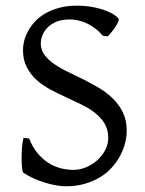

<svg xmlns="http://www.w3.org/2000/svg" viewBox="-20 -650 516 685"><path d="M432.1 -184.1Q432.1 -162.1 426.3 -139.2Q420.4 -116.2 408.4 -94Q396.5 -71.8 378.7 -52Q360.8 -32.2 336.7 -17.6Q312.5 -2.9 282 5.9Q251.5 14.6 214.8 14.6Q198.7 14.6 179.7 11.2Q160.6 7.8 140.6 1.7Q120.6 -4.4 100.8 -13.2Q81.1 -22 64 -33.2Q60.5 -35.2 58.8 -49.8Q57.1 -64.5 57.1 -84.2Q57.1 -104 58.6 -124.5Q60.1 -145 64 -158.2L84 -155.8Q95.2 -127 112.1 -106Q128.9 -85 149.4 -71Q169.9 -57.1 193.6 -50.5Q217.3 -43.9 242.2 -43.9Q264.2 -43.9 286.4 -53Q308.6 -62 326.2 -77.6Q343.8 -93.3 355 -114Q366.2 -134.8 366.2 -158.2Q366.2 -188 353 -209.5Q339.8 -231 318.6 -247.6Q297.4 -264.2 270 -277.3Q242.7 -290.5 214.1 -303.7Q185.5 -316.9 158.2 -331.5Q130.9 -346.2 109.6 -365.7Q88.4 -385.3 75.2 -410.9Q62 -436.5 62 -472.2Q62 -487.3 66.4 -504.9Q70.8 -522.5 80.6 -540Q90.3 -557.6 105.7 -574Q121.1 -590.3 142.8 -602.8Q164.6 -615.2 192.9 -622.6Q221.2 -629.9 256.8 -629.9Q278.8 -629.9 301 -626.5Q323.2 -623 342.5 -617.2Q361.8 -611.3 377.4 -603Q393.1 -594.7 401.9 -585Q405.3 -582 402.1 -573.5Q398.9 -564.9 392.3 -554.9Q385.7 -544.9 377.7 -535.2Q369.6 -525.4 363.8 -520L346.2 -522.9Q332.5 -539.1 317.6 -550Q302.7 -561 287.4 -567.9Q272 -574.7 256.8 -577.6Q241.7 -580.6 228 -580.6Q200.7 -580.6 181.4 -572.5Q162.1 -564.5 149.7 -551.8Q137.2 -539.1 131.3 -523.9Q125.5 -508.8 125.5 -495.1Q125.5 -472.2 138.7 -454.3Q151.9 -436.5 173.3 -421.6Q194.8 -406.7 222.4 -393.6Q250 -380.4 278.8 -366Q307.6 -351.6 335.2 -335Q362.8 -318.4 384.3 -296.9Q405.8 -275.4 418.9 -247.8Q432.1 -220.2 432.1 -184.1Z"/></svg>

Font: Gentium Plus Cyr
Style: Regular
Weight: 400
Designer: J. Victor Gaultney, Annie Olsen, Iska Routamaa, Becca Hirsbrunner
Foundry: SIL International
Version: Version 5.000